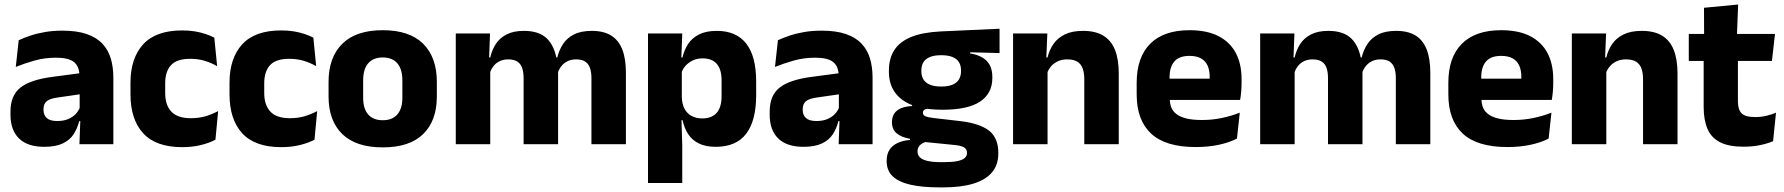

<svg xmlns="http://www.w3.org/2000/svg" viewBox="-20 -640 7915 852"><path d="M332.5 0 337 -123 333.5 -130.5V-284L332.5 -304Q332.5 -345 308.5 -364.5Q284.5 -384 228 -384Q178.5 -384 134 -371.5Q89.5 -359 50 -343L63 -461.5Q86.5 -472.5 115.8 -482.2Q145 -492 180.5 -498Q216 -504 256.5 -504Q321 -504 364.5 -489Q408 -474 434 -446.5Q460 -419 471.5 -380.8Q483 -342.5 483 -296.5V0ZM176 11.5Q102.5 11.5 64.5 -25.5Q26.5 -62.5 26.5 -131V-144.5Q26.5 -217 71.2 -251.8Q116 -286.5 213.5 -299L345.5 -316.5L354.5 -224.5L237.5 -207.5Q202 -203 187.5 -191Q173 -179 173 -155.5V-152Q173 -129.5 187.5 -116.2Q202 -103 234 -103Q262 -103 282.2 -111.5Q302.5 -120 315.5 -133.8Q328.5 -147.5 335 -164.5L356.5 -102.5H331.5Q323.5 -70.5 306.8 -44.5Q290 -18.5 258.5 -3.5Q227 11.5 176 11.5Z M789 13Q672 13 615.5 -48.5Q559 -110 559 -221.5V-272.5Q559 -382 615.5 -443.5Q672 -505 788.5 -505Q818.5 -505 844.5 -500.8Q870.5 -496.5 892.5 -489Q914.5 -481.5 931 -473L943.5 -346.5Q919 -360.5 889.5 -369.8Q860 -379 823 -379Q765 -379 739 -351Q713 -323 713 -270V-227.5Q713 -173.5 740.5 -144.5Q768 -115.5 826.5 -115.5Q863 -115.5 892.2 -124.2Q921.5 -133 948 -147L936 -20Q910 -6 872 3.5Q834 13 789 13Z M1228.5 13Q1111.5 13 1055 -48.5Q998.5 -110 998.5 -221.5V-272.5Q998.5 -382 1055 -443.5Q1111.5 -505 1228 -505Q1258 -505 1284 -500.8Q1310 -496.5 1332 -489Q1354 -481.5 1370.5 -473L1383 -346.5Q1358.5 -360.5 1329 -369.8Q1299.5 -379 1262.5 -379Q1204.5 -379 1178.5 -351Q1152.5 -323 1152.5 -270V-227.5Q1152.5 -173.5 1180 -144.5Q1207.5 -115.5 1266 -115.5Q1302.5 -115.5 1331.8 -124.2Q1361 -133 1387.5 -147L1375.5 -20Q1349.5 -6 1311.5 3.5Q1273.5 13 1228.5 13Z M1678.5 14Q1559.5 14 1498.8 -45.2Q1438 -104.5 1438 -212V-276.5Q1438 -385.5 1499 -445.8Q1560 -506 1678.5 -506Q1797 -506 1857.8 -445.8Q1918.5 -385.5 1918.5 -276.5V-212Q1918.5 -104.5 1858 -45.2Q1797.5 14 1678.5 14ZM1678.5 -106.5Q1721 -106.5 1743.2 -132.2Q1765.5 -158 1765.5 -205.5V-283Q1765.5 -333 1743.2 -359Q1721 -385 1678.5 -385Q1636 -385 1613.8 -359Q1591.5 -333 1591.5 -283V-205.5Q1591.5 -158 1613.8 -132.2Q1636 -106.5 1678.5 -106.5Z M2604.5 0V-293Q2604.5 -319 2598.2 -337.8Q2592 -356.5 2577.2 -366.5Q2562.5 -376.5 2536.5 -376.5Q2514.5 -376.5 2498 -368.2Q2481.5 -360 2470.5 -345.8Q2459.5 -331.5 2454 -313.5L2439.5 -385H2453Q2461 -418 2478.5 -444.8Q2496 -471.5 2527 -487.2Q2558 -503 2606.5 -503Q2659 -503 2692.2 -482.2Q2725.5 -461.5 2741.5 -420.2Q2757.5 -379 2757.5 -317.5V0ZM2002.5 0V-491.5H2154.5L2149.5 -359L2155.5 -354V0ZM2303.5 0V-293Q2303.5 -319 2297.2 -337.8Q2291 -356.5 2276 -366.5Q2261 -376.5 2235.5 -376.5Q2213 -376.5 2196.5 -368.2Q2180 -360 2169.2 -345.8Q2158.5 -331.5 2153 -313.5L2129.5 -385H2155.5Q2163 -418.5 2180.2 -445Q2197.5 -471.5 2228 -487.2Q2258.5 -503 2305 -503Q2373.5 -503 2408.2 -467.8Q2443 -432.5 2452 -365.5Q2453.5 -355.5 2455 -341Q2456.5 -326.5 2456.5 -315V0Z M3156 11.5Q3112 11.5 3082 -3Q3052 -17.5 3034.2 -44.2Q3016.5 -71 3009 -106.5H2969.5L3005.5 -209.5Q3006.5 -179 3017.2 -158Q3028 -137 3048.2 -125.8Q3068.5 -114.5 3096.5 -114.5Q3138.5 -114.5 3160.2 -139.2Q3182 -164 3182 -213V-283Q3182 -332 3160.8 -356.5Q3139.5 -381 3097.5 -381Q3074 -381 3054.8 -372Q3035.5 -363 3022.2 -348.2Q3009 -333.5 3003 -314.5L2968 -385H3008.5Q3016 -418 3033.5 -444.8Q3051 -471.5 3082 -487.2Q3113 -503 3161 -503Q3247 -503 3291.2 -446.8Q3335.5 -390.5 3335.5 -278V-218Q3335.5 -104.5 3291.2 -46.5Q3247 11.5 3156 11.5ZM2855.5 172V-491.5H3007.5L3002.5 -359L3005.5 -341.5V-152.5L3003.5 -126.5L3007.5 5V172Z M3701.5 0 3706 -123 3702.5 -130.5V-284L3701.5 -304Q3701.5 -345 3677.5 -364.5Q3653.5 -384 3597 -384Q3547.5 -384 3503 -371.5Q3458.5 -359 3419 -343L3432 -461.5Q3455.5 -472.5 3484.8 -482.2Q3514 -492 3549.5 -498Q3585 -504 3625.5 -504Q3690 -504 3733.5 -489Q3777 -474 3803 -446.5Q3829 -419 3840.5 -380.8Q3852 -342.5 3852 -296.5V0ZM3545 11.5Q3471.5 11.5 3433.5 -25.5Q3395.5 -62.5 3395.5 -131V-144.5Q3395.5 -217 3440.2 -251.8Q3485 -286.5 3582.5 -299L3714.5 -316.5L3723.5 -224.5L3606.5 -207.5Q3571 -203 3556.5 -191Q3542 -179 3542 -155.5V-152Q3542 -129.5 3556.5 -116.2Q3571 -103 3603 -103Q3631 -103 3651.2 -111.5Q3671.5 -120 3684.5 -133.8Q3697.5 -147.5 3704 -164.5L3725.5 -102.5H3700.5Q3692.5 -70.5 3675.8 -44.5Q3659 -18.5 3627.5 -3.5Q3596 11.5 3545 11.5Z M4162 -153Q4043.5 -153 3984 -197Q3924.5 -241 3924.5 -320.5V-327Q3924.5 -381 3948.8 -418.2Q3973 -455.5 4023.5 -476Q4074 -496.5 4153 -500.5L4415.5 -512.5V-404.5L4285 -408V-403Q4318.5 -397.5 4340.2 -384.2Q4362 -371 4372.8 -349.8Q4383.5 -328.5 4383.5 -297.5V-294Q4383.5 -225.5 4329.2 -189.2Q4275 -153 4162 -153ZM4154.5 79.5H4169.5Q4205.5 79.5 4227.8 75Q4250 70.5 4260.5 61.5Q4271 52.5 4271 39V38Q4271 20.5 4256.2 13Q4241.5 5.5 4212 3L4067 -11.5L4100.5 -13.5Q4085.5 -11 4074.8 -5Q4064 1 4057.8 10Q4051.5 19 4051.5 32V33Q4051.5 48 4062.5 58.5Q4073.5 69 4096.2 74.2Q4119 79.5 4154.5 79.5ZM4147 191.5Q4073 191.5 4020.8 179.8Q3968.5 168 3941.5 142.5Q3914.5 117 3914.5 75V73Q3914.5 44.5 3927 25Q3939.5 5.5 3963 -5.5Q3986.5 -16.5 4018 -19V-24Q3979.5 -31 3958.8 -48.5Q3938 -66 3938 -97.5V-98Q3938 -120.5 3948.2 -136Q3958.5 -151.5 3978.5 -159.8Q3998.5 -168 4027.5 -169.5V-186L4140.5 -157.5L4107.5 -158Q4090 -158 4082.8 -153.5Q4075.5 -149 4075.5 -140V-139.5Q4075.5 -128.5 4087.2 -123.8Q4099 -119 4125.5 -116L4242 -102.5Q4327 -92.5 4368.5 -60.5Q4410 -28.5 4410 38.5V41.5Q4410 92.5 4381.2 125.8Q4352.5 159 4298.2 175.2Q4244 191.5 4166 191.5ZM4157 -256Q4186.5 -256 4205.8 -263.8Q4225 -271.5 4234.8 -286.8Q4244.5 -302 4244.5 -323.5V-328Q4244.5 -349.5 4235 -364.5Q4225.5 -379.5 4206.2 -387.2Q4187 -395 4157 -395H4156.5Q4126 -395 4106.5 -387Q4087 -379 4077.8 -364Q4068.5 -349 4068.5 -327.5V-323.5Q4068.5 -302 4078.2 -286.8Q4088 -271.5 4107.5 -263.8Q4127 -256 4157 -256Z M4791.5 0V-289Q4791.5 -316 4784.5 -335.8Q4777.5 -355.5 4761 -366Q4744.5 -376.5 4716 -376.5Q4692.5 -376.5 4674.5 -368.2Q4656.5 -360 4644.2 -345.8Q4632 -331.5 4626 -313.5L4602.5 -385H4628.5Q4636.5 -418.5 4654.8 -445Q4673 -471.5 4705 -487.2Q4737 -503 4786 -503Q4841 -503 4876 -481.8Q4911 -460.5 4927.8 -418.5Q4944.5 -376.5 4944.5 -313.5V0ZM4475.5 0V-491.5H4627.5L4622.5 -368.5L4628.5 -354V0Z M5286 12.5Q5152 12.5 5088 -47.2Q5024 -107 5024 -221.5V-272.5Q5024 -385.5 5084 -445.8Q5144 -506 5258.5 -506Q5335.5 -506 5386.8 -479.8Q5438 -453.5 5463.8 -405Q5489.5 -356.5 5489.5 -288.5V-272Q5489.5 -253 5487.8 -233.2Q5486 -213.5 5483 -196.5H5345Q5347 -225.5 5347.5 -251.2Q5348 -277 5348 -298Q5348 -328.5 5338.5 -349.2Q5329 -370 5309.2 -381Q5289.5 -392 5258.5 -392Q5212.5 -392 5191.2 -367.2Q5170 -342.5 5170 -297V-252L5171 -235.5V-200.5Q5171 -181.5 5177.2 -164.5Q5183.5 -147.5 5199.2 -134.8Q5215 -122 5242.8 -114.8Q5270.5 -107.5 5313.5 -107.5Q5359 -107.5 5401 -116.2Q5443 -125 5481.5 -140L5469 -25Q5435 -7.5 5388.5 2.5Q5342 12.5 5286 12.5ZM5105 -196.5V-291H5452V-196.5Z M6174 0V-293Q6174 -319 6167.8 -337.8Q6161.5 -356.5 6146.8 -366.5Q6132 -376.5 6106 -376.5Q6084 -376.5 6067.5 -368.2Q6051 -360 6040 -345.8Q6029 -331.5 6023.5 -313.5L6009 -385H6022.5Q6030.5 -418 6048 -444.8Q6065.5 -471.5 6096.5 -487.2Q6127.5 -503 6176 -503Q6228.5 -503 6261.8 -482.2Q6295 -461.5 6311 -420.2Q6327 -379 6327 -317.5V0ZM5572 0V-491.5H5724L5719 -359L5725 -354V0ZM5873 0V-293Q5873 -319 5866.8 -337.8Q5860.5 -356.5 5845.5 -366.5Q5830.5 -376.5 5805 -376.5Q5782.5 -376.5 5766 -368.2Q5749.5 -360 5738.8 -345.8Q5728 -331.5 5722.5 -313.5L5699 -385H5725Q5732.5 -418.5 5749.8 -445Q5767 -471.5 5797.5 -487.2Q5828 -503 5874.5 -503Q5943 -503 5977.8 -467.8Q6012.5 -432.5 6021.5 -365.5Q6023 -355.5 6024.5 -341Q6026 -326.5 6026 -315V0Z M6669 12.5Q6535 12.5 6471 -47.2Q6407 -107 6407 -221.5V-272.5Q6407 -385.5 6467 -445.8Q6527 -506 6641.5 -506Q6718.5 -506 6769.8 -479.8Q6821 -453.5 6846.8 -405Q6872.5 -356.5 6872.5 -288.5V-272Q6872.5 -253 6870.8 -233.2Q6869 -213.5 6866 -196.5H6728Q6730 -225.5 6730.5 -251.2Q6731 -277 6731 -298Q6731 -328.5 6721.5 -349.2Q6712 -370 6692.2 -381Q6672.5 -392 6641.5 -392Q6595.5 -392 6574.2 -367.2Q6553 -342.5 6553 -297V-252L6554 -235.5V-200.5Q6554 -181.5 6560.2 -164.5Q6566.5 -147.5 6582.2 -134.8Q6598 -122 6625.8 -114.8Q6653.5 -107.5 6696.5 -107.5Q6742 -107.5 6784 -116.2Q6826 -125 6864.5 -140L6852 -25Q6818 -7.5 6771.5 2.5Q6725 12.5 6669 12.5ZM6488 -196.5V-291H6835V-196.5Z M7271 0V-289Q7271 -316 7264 -335.8Q7257 -355.5 7240.5 -366Q7224 -376.5 7195.5 -376.5Q7172 -376.5 7154 -368.2Q7136 -360 7123.8 -345.8Q7111.5 -331.5 7105.5 -313.5L7082 -385H7108Q7116 -418.5 7134.2 -445Q7152.5 -471.5 7184.5 -487.2Q7216.5 -503 7265.5 -503Q7320.5 -503 7355.5 -481.8Q7390.5 -460.5 7407.2 -418.5Q7424 -376.5 7424 -313.5V0ZM6955 0V-491.5H7107L7102 -368.5L7108 -354V0Z M7717 11Q7651.5 11 7612.8 -8.8Q7574 -28.5 7557 -68Q7540 -107.5 7540 -165.5V-440H7692V-190Q7692 -154 7708.2 -137.2Q7724.5 -120.5 7769 -120.5Q7793.5 -120.5 7817.5 -126Q7841.5 -131.5 7861 -140L7848 -13.5Q7822.5 -2.5 7789.2 4.2Q7756 11 7717 11ZM7474 -369.5V-489.5H7856.5L7843 -369.5ZM7542 -478.5 7541.5 -605.5 7693 -620 7687.5 -478.5Z"/></svg>

Font: Anek Gujarati
Style: Bold
Weight: 700
Version: Version 1.003